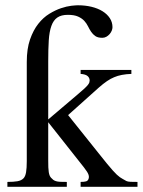

<svg xmlns="http://www.w3.org/2000/svg" viewBox="-20 -715 546 735"><path d="M288.6 0V-18.6Q302.7 -18.6 309.6 -20.8Q316.4 -22.9 318.8 -29.8Q320.3 -33.7 320.3 -37.8Q320.3 -42 318.6 -46.9Q316.9 -51.8 312.7 -58.3Q308.6 -64.9 301.3 -74.2L164.6 -247.1V-101.1Q164.6 -85 165 -74.2Q165.5 -63.5 166.7 -55.9Q168 -48.3 169.9 -43.5Q171.9 -38.6 175.3 -34.7Q179.7 -29.8 183.8 -26.6Q188 -23.4 194.3 -21.5Q200.7 -19.5 210.4 -19Q220.2 -18.6 235.8 -18.6V0H8.3V-18.6Q31.7 -18.6 46.9 -21.2Q62 -23.9 70.3 -32.7Q77.1 -40 79.8 -55.7Q82.5 -71.3 82.5 -98.1V-477.5Q82.5 -528.3 95 -564Q107.4 -599.6 126.5 -623.8Q145.5 -647.9 168.7 -662.1Q191.9 -676.3 213.6 -683.6Q235.4 -690.9 252.9 -692.9Q270.5 -694.8 278.3 -694.8Q306.2 -694.8 330.3 -689Q354.5 -683.1 372.3 -672.1Q390.1 -661.1 400.4 -645.5Q410.6 -629.9 410.6 -610.8Q410.6 -604.5 407.7 -597.4Q404.8 -590.3 399.4 -584.2Q394 -578.1 387 -574.2Q379.9 -570.3 371.6 -570.3Q354.5 -570.3 345 -576.9Q335.4 -583.5 328.9 -593.3Q322.3 -603 316.9 -614.3Q311.5 -625.5 302.5 -635.3Q293.5 -645 278.8 -651.6Q264.2 -658.2 239.7 -658.2Q214.4 -658.2 199.5 -647.9Q184.6 -637.7 176.8 -616Q168.9 -594.2 166.7 -560.5Q164.6 -526.9 164.6 -479.5V-257.8L277.3 -353.5Q293 -366.7 302.2 -375.2Q311.5 -383.8 316.2 -389.6Q320.8 -395.5 322 -399.4Q323.2 -403.3 323.2 -406.7Q323.2 -417 315.4 -423.8Q307.6 -430.7 288.6 -432.1V-447.3H482.9V-432.1Q442.9 -430.7 417 -419.4Q403.8 -414.1 389.4 -404.3Q375 -394.5 357.9 -379.4L240.7 -274.4L357.9 -127.9Q377 -104 389.9 -88.1Q402.8 -72.3 411.9 -62.3Q420.9 -52.2 427.2 -46.4Q433.6 -40.5 439 -36.6Q444.3 -32.7 450 -29.8Q455.6 -26.9 463.9 -22Q468.8 -19.5 479.5 -19Q490.2 -18.6 506.3 -18.6V0Z"/></svg>

Font: Doulos SIL Phon
Style: Regular
Weight: 400
Designer: Walt Agee, Victor Gaultney, Peter Martin, Debbi Hosken, Becca Hirsbrunner
Foundry: SIL International
Version: Version 5.000